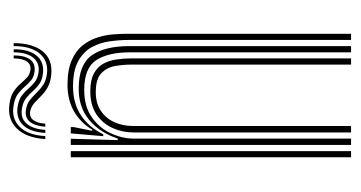

<svg xmlns="http://www.w3.org/2000/svg" viewBox="-200 -572 772 411"><g transform="rotate(-90 185.5 -366.0)"><path d="M306 0V-475.5Q306 -495.2 303.1 -516.2Q300.2 -537.2 290.5 -555.1Q280.8 -573 260.6 -584.1Q240.5 -595.2 206.2 -595.2Q170.8 -595.2 145.1 -578.5Q119.5 -561.8 104 -530.5H100L106 -600H119.5V-594L111.5 -554.2H114Q129 -579.2 153.2 -593.1Q177.5 -607 209.8 -607Q241.8 -607 262.2 -598.1Q282.8 -589.2 294.4 -574.5Q306 -559.8 311.4 -542.5Q316.8 -525.2 318 -508.2Q319.2 -491.2 319.2 -477.8V0ZM54.8 0V-600H68V0ZM108 0V-466Q108 -489.5 117.5 -510.6Q127 -531.8 146.6 -545Q166.2 -558.2 196.2 -558.2Q220 -558.2 234.1 -550.6Q248.2 -543 255.1 -530.4Q262 -517.8 264.2 -502.2Q266.5 -486.8 266.5 -471.2V0H253.2V-470.5Q253.2 -487.8 250.1 -505.4Q247 -523 234.5 -534.8Q222 -546.5 194.5 -546.5Q169.8 -546.5 153.6 -535.2Q137.5 -524 129.6 -505.9Q121.8 -487.8 121.8 -466.8V0ZM81.2 0V-600H94.5L91.5 -499.5H95Q107.2 -537.2 134.6 -560.4Q162 -583.5 203 -583Q253.5 -582.8 273.1 -555Q292.8 -527.2 292.8 -474.8V0H279.5V-473.2Q279.5 -519.5 262.8 -545.4Q246 -571.2 199 -571.2Q163.5 -571.2 140.4 -554.9Q117.2 -538.5 106 -514Q94.8 -489.5 94.8 -464.8V0ZM93.8 -654.5Q96.5 -695.8 116.8 -715.9Q137 -736 169 -731.2Q185.5 -729 195.4 -722.4Q205.2 -715.8 212 -708Q218.8 -700.2 225.1 -694.1Q231.5 -688 241 -686.5Q252.8 -684.5 259.5 -693.5Q266.2 -702.5 266.5 -722.2H272.8Q273 -699.8 264.6 -687.6Q256.2 -675.5 238.5 -677.5Q227 -678.8 219.6 -684.9Q212.2 -691 205.9 -698.6Q199.5 -706.2 190.6 -713Q181.8 -719.8 166.5 -722.2Q138.5 -727.5 120.4 -709.8Q102.2 -692 100.2 -654.5ZM107 -654.5Q109 -687.5 124.1 -702.5Q139.2 -717.5 163 -713.8Q177.8 -711.5 186.5 -705Q195.2 -698.5 201.9 -690.6Q208.5 -682.8 216.2 -676.8Q224 -670.8 236.2 -669Q256.8 -666.2 268.1 -680.5Q279.5 -694.8 279.5 -722.2H286Q286.2 -690 272.6 -673.4Q259 -656.8 234.8 -659.5Q220.8 -661 212.1 -667.1Q203.5 -673.2 196.6 -681Q189.8 -688.8 181.6 -695.4Q173.5 -702 160.8 -704.2Q139.2 -708.5 127.1 -694.8Q115 -681 113.5 -654.5ZM120.2 -654.5Q122 -677.2 131.2 -688Q140.5 -698.8 157.5 -695.8Q169.5 -693.8 177.5 -687.4Q185.5 -681 192.9 -673.2Q200.2 -665.5 209.5 -659.2Q218.8 -653 233.2 -651Q261 -647.5 277 -666.8Q293 -686 292.8 -722.2H299.2Q299 -681.2 281.4 -659.9Q263.8 -638.5 231.2 -641.8Q214.8 -643.5 204 -649.8Q193.2 -656 185.8 -663.8Q178.2 -671.5 171.1 -677.9Q164 -684.2 154.8 -686.5Q142.2 -689.5 135 -680.9Q127.8 -672.2 126.8 -654.5Z"/></g></svg>

Font: Big Shoulders Inline Display Thin
Style: Regular
Weight: 400
Version: Version 2.002